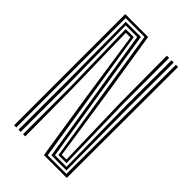

<svg xmlns="http://www.w3.org/2000/svg" viewBox="-238 -889 977 977"><g transform="rotate(45 251.0 -400.0)"><path d="M60.8 0V-800H225.5L278.5 -466.5L338.8 -65.2H372.5L362 -468L360.2 -800H376.5V-468L386 -52.2H327.8L212.2 -787H76.5V0ZM92.5 0 93 -341.8 90.2 -774H199.2L316 -39.2H398.8L392.8 -468L393.5 -800H409.5L408.8 -468L411.8 -26H303.2L186 -760.8H103L109 -341.8L108.2 0ZM125.2 0V-341.8L116.2 -747.8H174.2L289.8 -13H424L425.5 -800H441.2L439.8 0H275.5L221.5 -344.8L163.5 -734.8H130.2L138.8 -341.8L141 0Z"/></g></svg>

Font: Big Shoulders Inline Text
Style: Regular
Weight: 400
Designer: Patric King
Foundry: XO Type Co
Version: Version 1.000